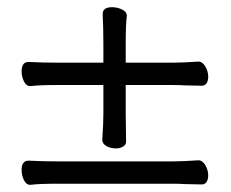

<svg xmlns="http://www.w3.org/2000/svg" viewBox="-20 -521 640 533"><path d="M558 -308Q558 -297 553.5 -290Q549 -283 540 -283L492 -284Q480 -285 459 -285H329V-206L330 -128Q330 -119 321.5 -114Q313 -109 302 -109Q287 -109 275.5 -115.5Q264 -122 264 -133V-135Q267 -177 267 -205V-285H140Q89 -285 65 -282H63Q53 -282 46.5 -295Q40 -308 40 -323Q40 -349 59 -349Q99 -347 141 -347H267V-400Q267 -442 265 -482Q265 -501 291 -501Q306 -501 319 -494.5Q332 -488 332 -478V-476Q329 -452 329 -401V-347H460Q488 -347 530 -350H531Q542 -350 550 -336.5Q558 -323 558 -308ZM558 -34Q558 -23 553.5 -16Q549 -9 540 -9L492 -10Q480 -11 459 -11H140Q89 -11 65 -8H63Q53 -8 46.5 -21Q40 -34 40 -49Q40 -75 59 -75Q99 -73 141 -73H460Q488 -73 530 -76H531Q542 -76 550 -62.5Q558 -49 558 -34Z"/></svg>

Font: Fusion Kai T
Style: Regular
Weight: 400
Designer: Fontworks Inc.
Version: Version 24.134;May 13, 2024